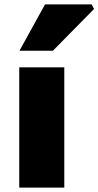

<svg xmlns="http://www.w3.org/2000/svg" viewBox="-20 -858 450 878"><path d="M68 -550H274V0H68ZM186 -838H399L410 -817L222 -626H69Z"/></svg>

Font: Nebula Sans Black
Style: Regular
Weight: 900
Designer: Paul D. Hunt for Adobe (as Source Sans)
Foundry: Nebula Entertainment & Broadcasting LLC
Version: Version 1.010